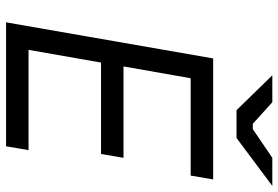

<svg xmlns="http://www.w3.org/2000/svg" viewBox="-166 -774 940 649"><g transform="rotate(90 304.5 -450.0)"><path d="M56 0H475L488 -76H149L192 -321H501L514 -397H205L245 -624H574L587 -700H178ZM353 -779H447L609 -900H514L417 -834H399L326 -900H235Z"/></g></svg>

Font: Fixel Display 20240404
Style: Italic
Weight: 400
Italic angle: -10°
Designer: AlfaBravo + MacPaw
Foundry: Kyrylo Tkachov, Marchela Mozhyna, Serhii Makarenko, Maria Weinstein, Zakhar Kryvoshyya
Version: Version 1.211;Glyphs 3.2 (3225)